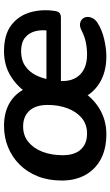

<svg xmlns="http://www.w3.org/2000/svg" viewBox="183 -722 549 955"><g transform="rotate(-90 457.5 -244.5)"><path d="M267 10Q195 10 143.5 -17.5Q92 -45 64.5 -95Q37 -145 37 -212Q37 -278 58 -331Q79 -384 116.5 -421.5Q154 -459 203 -479Q252 -499 309 -499Q380 -499 429 -467.5Q478 -436 500 -379H469Q502 -432 556 -465.5Q610 -499 680 -499Q762 -499 809 -463.5Q856 -428 873 -371Q890 -314 881 -249Q878 -228 869.5 -222Q861 -216 845 -216H510L520 -288H799L782 -273Q788 -313 779.5 -344.5Q771 -376 747 -395Q723 -414 680 -414Q637 -414 608 -394.5Q579 -375 562.5 -343.5Q546 -312 540 -276L535 -244Q523 -170 557.5 -128Q592 -86 664 -86Q694 -86 724 -92Q754 -98 783 -113Q802 -123 816.5 -121Q831 -119 840 -110Q849 -101 850.5 -87.5Q852 -74 845.5 -60Q839 -46 823 -35Q788 -12 741 -1Q694 10 654 10Q578 10 523.5 -23Q469 -56 445 -114H483Q449 -57 393 -23.5Q337 10 267 10ZM270 -86Q316 -86 347.5 -112Q379 -138 396 -182.5Q413 -227 413 -282Q413 -341 384.5 -372.5Q356 -404 306 -404Q261 -404 229 -378Q197 -352 180 -307.5Q163 -263 163 -207Q163 -148 191.5 -117Q220 -86 270 -86Z"/></g></svg>

Font: Nunito ExtraLight
Style: Bold Italic
Weight: 700
Italic angle: -9°
Version: Version 3.602